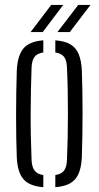

<svg xmlns="http://www.w3.org/2000/svg" viewBox="-20 -774 411 800"><path d="M50 -118.5Q48.5 -152 47.8 -196.8Q47 -241.5 47 -291Q47 -340.5 47.8 -389.5Q48.5 -438.5 50 -480.5Q53 -542.5 77.5 -572Q102 -601.5 160.5 -606V-555.5Q134.5 -551.5 123.5 -536.5Q112.5 -521.5 111.5 -491Q110 -448.5 109 -401.8Q108 -355 107.8 -305.8Q107.5 -256.5 108.5 -206.8Q109.5 -157 111.5 -109Q112.5 -79 123.8 -63.8Q135 -48.5 160.5 -44.5V6Q102 1.5 77.2 -28Q52.5 -57.5 50 -118.5ZM210.5 6V-44.5Q237 -49 247.5 -64Q258 -79 259 -107.5Q261 -153 262 -200.5Q263 -248 263 -296.8Q263 -345.5 262.2 -394.8Q261.5 -444 259 -493Q258 -522.5 247 -537Q236 -551.5 210.5 -555.5V-606Q250 -603 273.5 -589Q297 -575 308 -548.2Q319 -521.5 321 -480.5Q322.5 -443 323.2 -398Q324 -353 324 -304.8Q324 -256.5 323.2 -209.2Q322.5 -162 321 -118.5Q319 -78 308 -51.5Q297 -25 273.5 -11Q250 3 210.5 6ZM107.5 -640.5 193.5 -753.5H243.5L158 -640.5ZM219.5 -640.5 306 -753.5H357L271 -640.5Z"/></svg>

Font: Big Shoulders Stencil Text Thin Light
Style: Regular
Weight: 300
Version: Version 2.001